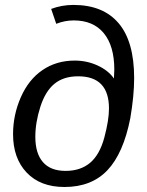

<svg xmlns="http://www.w3.org/2000/svg" viewBox="-20 -745 593 775"><path d="M240.2 9.8Q143.1 9.8 87.9 -48.1Q32.7 -106 32.7 -203.6Q32.7 -281.2 64.2 -352.8Q95.7 -424.3 151.9 -462.4Q208 -500.5 281.7 -500.5Q330.6 -500.5 373.8 -480.7Q417 -460.9 439.9 -428.2L441.4 -463.9Q441.4 -559.6 398.9 -611.1Q356.4 -662.6 277.8 -662.6Q241.7 -662.6 207 -648.9L186.5 -709Q229 -725.1 276.4 -725.1Q396 -725.1 458.7 -651.4Q521.5 -577.6 521.5 -429.7Q521.5 -358.9 505.9 -267.6Q478 -126 413.8 -58.1Q349.6 9.8 240.2 9.8ZM244.6 -55.2Q305.2 -55.2 344 -88.1Q382.8 -121.1 401.4 -190.9Q419.9 -260.7 419.9 -307.1Q419.9 -437 295.4 -437Q236.8 -437 200 -407Q163.1 -377 142.8 -313.7Q122.6 -250.5 122.6 -192.4Q122.6 -126 153.3 -90.6Q184.1 -55.2 244.6 -55.2Z"/></svg>

Font: Liberation Sans
Style: Italic
Weight: 400
Italic angle: -12°
Designer: Steve Matteson
Foundry: Ascender Corporation
Version: Version 2.1.5